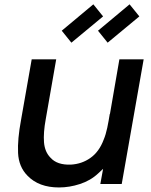

<svg xmlns="http://www.w3.org/2000/svg" viewBox="-20 -830 680 866"><path d="M302 -637.5 258.5 -691.5 401 -810.5 445 -756ZM422 -691.5 564.5 -810.5 608.5 -756 465.5 -637.5ZM628 -562.5 529 0H432.5L445 -68.5L423 -48Q388.5 -15.5 340.5 0Q293.5 15.5 246 15.5Q155 15.5 104 -37.5Q64.5 -77.5 61.5 -140Q58.5 -202 75 -289.5L123 -562.5H233.5L186.5 -293.5Q175 -231 178.5 -188Q182 -145 207.5 -119Q237.5 -85 300 -87.5Q349.5 -90.5 387.5 -117.5Q427.5 -145.5 448 -201Q452.5 -211.5 456.5 -225Q460.5 -238.5 463.8 -253.8Q467 -269 469.8 -284.8Q472.5 -300.5 475 -315.5L476 -316.5L518.5 -562.5Z"/></svg>

Font: Russisch Sans SemiBold
Style: Italic
Weight: 600
Width: 4
Italic angle: -10°
Designer: Michael Sharanda (font) & Cristiano Sobral (main changes)
Foundry: Michael Sharanda
Version: Version 2.00;September 8, 2020;FontCreator 13.0.0.2681 64-bi